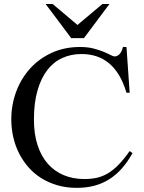

<svg xmlns="http://www.w3.org/2000/svg" viewBox="-20 -909 708 945"><path d="M632.3 -155.3Q607.9 -111.8 579.6 -79.8Q551.3 -47.9 517.6 -26.6Q483.9 -5.4 444.3 5.1Q404.8 15.6 357.9 15.6Q307.1 15.6 263.7 3.2Q220.2 -9.3 184.3 -31.5Q148.4 -53.7 120.8 -85Q93.3 -116.2 74.2 -153.6Q55.2 -190.9 45.4 -233.6Q35.6 -276.4 35.6 -321.3Q35.6 -393.6 59.8 -458.3Q84 -522.9 128.2 -571.8Q172.4 -620.6 234.9 -649.2Q297.4 -677.7 373.5 -677.7Q411.1 -677.7 439.7 -670.4Q468.3 -663.1 489 -654.5Q509.8 -646 523.4 -638.7Q537.1 -631.3 544.4 -631.3Q557.6 -631.3 568.6 -642.8Q579.6 -654.3 585 -677.7H602.5L618.2 -452.6H602.5Q587.4 -503.4 565.4 -539.6Q543.5 -575.7 515.4 -598.6Q487.3 -621.6 453.6 -632.3Q419.9 -643.1 381.3 -643.1Q330.1 -643.1 287.1 -623.8Q244.1 -604.5 213.1 -564.5Q182.1 -524.4 164.6 -463.9Q147 -403.3 147 -320.3Q147 -249.5 164.8 -194.8Q182.6 -140.1 215.3 -103Q248 -65.9 293.7 -46.9Q339.4 -27.8 395.5 -27.8Q428.2 -27.8 456.1 -33.9Q483.9 -40 510.3 -55.4Q536.6 -70.8 562.7 -97.4Q588.9 -124 618.2 -165.5ZM393.1 -721.2H330.6L204.6 -889.2H239.3L361.3 -786.1L483.9 -889.2H518.6Z"/></svg>

Font: Doulos SIL Viet
Style: Regular
Weight: 400
Designer: Walt Agee, Victor Gaultney, Peter Martin, Debbi Hosken, Becca Hirsbrunner
Foundry: SIL International
Version: Version 5.000